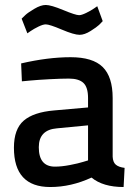

<svg xmlns="http://www.w3.org/2000/svg" viewBox="-20 -741 545 772"><path d="M433 -347V-111Q434 -89 445.5 -79Q457 -69 481 -66L477 11Q394 11 348 -27Q266 11 182 11Q36 11 36 -147Q36 -222 75.5 -256Q115 -290 198 -297L334 -309V-347Q334 -390 315.5 -407.5Q297 -425 257 -425Q226 -425 179 -422.5Q132 -420 100 -417L68 -414L65 -486Q173 -511 264 -511Q353 -511 393 -471.5Q433 -432 433 -347ZM334 -237 209 -225Q136 -219 136 -149Q136 -71 201 -71Q228 -71 261.5 -77.5Q295 -84 314 -90L334 -96ZM371 -716 393 -656Q388 -650 378.5 -641Q369 -632 344.5 -616.5Q320 -601 300 -601Q278 -601 228.5 -622Q179 -643 164 -643Q153 -643 134.5 -634Q116 -625 103 -616L90 -607L67 -666Q73 -672 82.5 -681Q92 -690 118 -705.5Q144 -721 164 -721Q185 -721 234.5 -700.5Q284 -680 298 -680Q308 -680 326.5 -689Q345 -698 358 -707Z"/></svg>

Font: TitilliumText
Style: Medium
Weight: 500
Designer: Accademia di Belle Arti di Urbino and others
Foundry: Accademia di Belle Arti di Urbino and others.
Version: Version 60.001